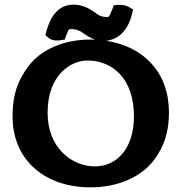

<svg xmlns="http://www.w3.org/2000/svg" viewBox="-20 -795 780 825"><path d="M435.9 -619.7C499.5 -626.4 534.7 -678.7 548.1 -738.1L551.8 -754.5L536.1 -763.8C523.2 -771.4 506.2 -775.4 487.3 -773.9L468.9 -772.4L463.1 -756.9C447.7 -716.1 445.3 -722 436.7 -722C421.8 -722 407.1 -726.7 396.4 -735C375 -751.2 342.3 -775 296.5 -775C225.3 -775 194.4 -717 178.5 -657.8L174.9 -644.2L186 -634.3C203.3 -619 226 -619.9 241.6 -622.4L258.6 -625.1L263.6 -639.8C274.6 -671.8 276.8 -670 288.6 -670C301.7 -670 319 -665.6 332 -656.5C347.3 -645.6 366.1 -632 388.8 -624.5C381.8 -624.8 374.8 -625 367.7 -625C257.4 -625 158.9 -584.4 103.5 -512.3C61.5 -456.7 34 -397.1 34 -295C34 -103.2 177.5 10 367.7 10C491 10 590.3 -36.7 644.8 -111.4C683.1 -164.7 706 -223.5 706 -312.4C706 -481 599.9 -595.3 435.9 -619.7ZM555.5 -295.3C555.5 -152 477.6 -80 388.1 -80C288.2 -80 184.5 -160.3 184.5 -310.7C184.5 -475.3 286.6 -535 355.3 -535C463.5 -535 555.5 -457.2 555.5 -295.3Z"/></svg>

Font: Linux Libertine Mono O 
Style: Mono Bold
Weight: 400
Designer: Philipp H. Poll
Foundry: Philipp H. Poll
Version: Version 5.1.7